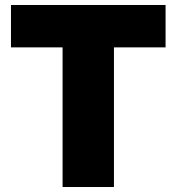

<svg xmlns="http://www.w3.org/2000/svg" viewBox="-20 -750 708 770"><path d="M231 0V-560H24V-730H644V-560H437V0Z"/></svg>

Font: M PLUS 2 Thin Black
Style: Regular
Weight: 900
Version: Version 1.001